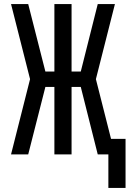

<svg xmlns="http://www.w3.org/2000/svg" viewBox="-20 -755 634 939"><path d="M594 164V-76H523L449 -368L542 -735H458L375 -405H330V-735H246V-405H202L118 -735H34L127 -368L34 0H118L202 -330H246V0H330V-330H375L458 0H510V164Z"/></svg>

Font: Iosevka SS01 Extended
Style: Regular
Weight: 400
Width: 7
Monospace: yes
Designer: Belleve Invis
Foundry: Belleve Invis
Version: Version 3.4.7; ttfautohint (v1.8.3)